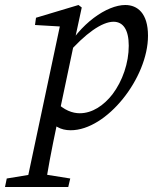

<svg xmlns="http://www.w3.org/2000/svg" viewBox="-96 -508 628 768"><path d="M-76 240H177L185 206L66 187H46L-69 206L-76 240ZM7 240H85C95 172 107 106 134 -22L138 -40L200 -334L201 -339L231 -478L218 -488L48 -437L44 -408L163 -401L146 -415L7 240ZM187 13C331 13 496 -196 496 -365C496 -455 454 -488 405 -488C332 -488 223 -414 161 -296H156L172 -290C245 -374 312 -421 358 -421C396 -421 419 -390 419 -325C419 -256 394 -184 354 -131C319 -86 273 -55 223 -55C194 -55 160 -67 127 -101L85 -45C118 -3 146 13 187 13Z"/></svg>

Font: Source Serif 4 Variable
Style: Italic
Weight: 400
Italic angle: -12°
Designer: Frank Grießhammer
Foundry: Adobe Systems Incorporated
Version: Version 4.004;hotconv 1.0.116;makeotfexe 2.5.65601